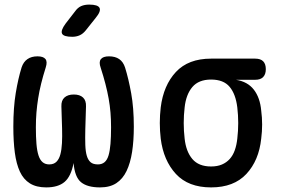

<svg xmlns="http://www.w3.org/2000/svg" viewBox="-20 -805 1240 835"><path d="M454 -560Q481 -560 498.5 -548Q516 -536 524 -511Q539 -463 550.5 -399.5Q562 -336 562 -254Q562 -193 554.5 -144.5Q547 -96 530.5 -61.5Q514 -27 486 -8.5Q458 10 415 10Q360 10 332.5 -12.5Q305 -35 300 -96Q289 -38 261 -14Q233 10 181 10Q138 10 110 -7.5Q82 -25 66.5 -58.5Q51 -92 44.5 -141Q38 -190 38 -254Q38 -337 48.5 -400.5Q59 -464 74 -512Q82 -536 99.5 -548Q117 -560 143 -560Q168 -560 177.5 -548.5Q187 -537 179 -512Q167 -474 159 -441.5Q151 -409 146 -377.5Q141 -346 138.5 -315.5Q136 -285 136 -251Q136 -210 138.5 -179.5Q141 -149 147.5 -129Q154 -109 165.5 -99.5Q177 -90 194 -90Q214 -90 225.5 -101.5Q237 -113 242.5 -133.5Q248 -154 249.5 -182.5Q251 -211 250 -246L247 -342Q246 -368 260.5 -381Q275 -394 301 -394Q327 -394 341 -381Q355 -368 354 -342L351 -243Q350 -204 351 -175Q352 -146 357.5 -127.5Q363 -109 374 -99.5Q385 -90 406 -90Q423 -90 434.5 -99.5Q446 -109 452 -129Q458 -149 460.5 -179.5Q463 -210 463 -251Q463 -285 460.5 -315.5Q458 -346 452.5 -376.5Q447 -407 438.5 -440Q430 -473 418 -510Q409 -535 418.5 -547.5Q428 -560 454 -560ZM353 -673Q341 -658 326.5 -651.5Q312 -645 294 -645Q257 -645 250 -658.5Q243 -672 265 -702L306 -755Q318 -772 333 -778.5Q348 -785 368 -785Q406 -785 413 -770.5Q420 -756 396 -727Z M1090 -458H1006Q1057 -450 1084 -415Q1111 -380 1116 -324Q1120 -294 1120 -263.5Q1120 -233 1116 -202Q1106 -107 1051.5 -48.5Q997 10 898 10Q799 10 745 -48.5Q691 -107 679 -202Q675 -236 675 -270Q675 -304 679 -338Q691 -434 745 -492Q799 -550 898 -550H1090Q1113 -550 1124.5 -538.5Q1136 -527 1136 -504Q1136 -482 1124.5 -470Q1113 -458 1090 -458ZM898 -81Q925 -81 945 -89.5Q965 -98 979 -113.5Q993 -129 1001 -151.5Q1009 -174 1012 -202Q1016 -236 1016 -270Q1016 -304 1012 -338Q1005 -396 978.5 -427.5Q952 -459 898 -459Q844 -459 816.5 -426.5Q789 -394 783 -338Q779 -304 779 -270Q779 -236 783 -202Q789 -146 816.5 -113.5Q844 -81 898 -81Z"/></svg>

Font: Maple Mono Normal NL Medium
Style: Regular
Weight: 500
Monospace: yes
Designer: subframe7536
Version: Version 7.000